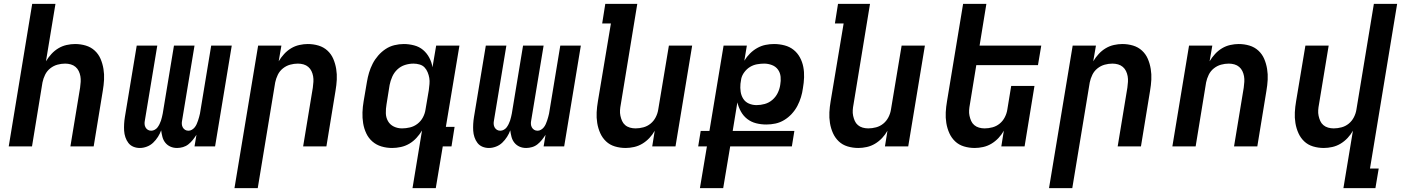

<svg xmlns="http://www.w3.org/2000/svg" viewBox="-20 -755 7240 990"><path d="M25 0 146 -735H266L217 -439Q229 -459 245 -476.5Q261 -494 281 -506Q301 -518 323.5 -523Q346 -528 367 -528Q396 -528 422.5 -520Q449 -512 468.5 -494Q488 -476 498.5 -451.5Q509 -427 513.5 -399.5Q518 -372 516.5 -344Q515 -316 510 -287L463 0H343L393 -303Q395 -318 396 -333Q397 -348 394.5 -362Q392 -376 386 -388.5Q380 -401 369.5 -410Q359 -419 345 -423Q331 -427 316 -427Q296 -427 276 -421.5Q256 -416 239 -402.5Q222 -389 212.5 -369.5Q203 -350 199 -330L145 0Z M893 8Q874 8 858.5 1Q843 -6 832.5 -19Q822 -32 817.5 -49Q813 -66 811 -83Q805 -66 794.5 -49.5Q784 -33 770 -19.5Q756 -6 737.5 1Q719 8 701 8Q683 8 667.5 1.5Q652 -5 642 -18Q632 -31 626.5 -47.5Q621 -64 620 -81Q619 -98 620 -116Q621 -134 624 -152L685 -520H791L727 -134Q725 -125 725.5 -115.5Q726 -106 730.5 -98Q735 -90 742.5 -85.5Q750 -81 760 -81Q769 -81 778 -86Q787 -91 792.5 -98.5Q798 -106 802.5 -115Q807 -124 810 -133Q813 -142 815 -151Q817 -160 819 -169L877 -520H983L919 -134Q917 -125 917.5 -115.5Q918 -106 922.5 -98Q927 -90 934.5 -85.5Q942 -81 952 -81Q961 -81 969.5 -86Q978 -91 984 -98.5Q990 -106 994 -115Q998 -124 1001 -133Q1004 -142 1006.5 -151Q1009 -160 1011 -169L1069 -520H1175L1089 0H983L993 -60Q984 -46 974 -33.5Q964 -21 951.5 -11Q939 -1 923.5 3.5Q908 8 893 8Z M1189 215 1311 -520H1431L1417 -439Q1429 -459 1445 -476.5Q1461 -494 1481 -506Q1501 -518 1523.5 -523Q1546 -528 1567 -528Q1596 -528 1622.5 -520Q1649 -512 1668.5 -494Q1688 -476 1698.5 -451.5Q1709 -427 1713.5 -399.5Q1718 -372 1716.5 -344Q1715 -316 1710 -287L1663 0H1543L1593 -303Q1595 -318 1596 -333Q1597 -348 1594.5 -362Q1592 -376 1586 -388.5Q1580 -401 1569.5 -410Q1559 -419 1545 -423Q1531 -427 1516 -427Q1496 -427 1476 -421.5Q1456 -416 1439 -402.5Q1422 -389 1412.5 -369.5Q1403 -350 1399 -330L1309 215Z M2053 -93Q2073 -93 2094 -98Q2115 -103 2132.5 -116.5Q2150 -130 2160.5 -149.5Q2171 -169 2174 -190L2191 -290Q2193 -306 2194.5 -322Q2196 -338 2193.5 -353Q2191 -368 2185 -382.5Q2179 -397 2169 -407.5Q2159 -418 2143.5 -422.5Q2128 -427 2112 -427Q2090 -427 2068 -420Q2046 -413 2029 -397Q2012 -381 2002.5 -359.5Q1993 -338 1989 -317L1973 -217Q1969 -194 1969.5 -171.5Q1970 -149 1980.5 -130.5Q1991 -112 2010.5 -102.5Q2030 -93 2053 -93ZM2107 215 2156 -82Q2144 -62 2127.5 -44Q2111 -26 2090.5 -14Q2070 -2 2047 3Q2024 8 2002 8Q1973 8 1946.5 0Q1920 -8 1900 -25.5Q1880 -43 1868.5 -67.5Q1857 -92 1852.5 -119.5Q1848 -147 1849 -175.5Q1850 -204 1855 -233L1872 -333Q1876 -357 1883 -380.5Q1890 -404 1901.5 -426.5Q1913 -449 1930 -468.5Q1947 -488 1968 -502Q1989 -516 2013.5 -522Q2038 -528 2062 -528Q2089 -528 2115.5 -521Q2142 -514 2161.5 -497.5Q2181 -481 2193.5 -457.5Q2206 -434 2210 -408L2229 -520H2349L2279 -101H2324L2308 0H2263L2227 215Z M2693 8Q2674 8 2658.5 1Q2643 -6 2632.5 -19Q2622 -32 2617.5 -49Q2613 -66 2611 -83Q2605 -66 2594.5 -49.5Q2584 -33 2570 -19.5Q2556 -6 2537.5 1Q2519 8 2501 8Q2483 8 2467.5 1.5Q2452 -5 2442 -18Q2432 -31 2426.5 -47.5Q2421 -64 2420 -81Q2419 -98 2420 -116Q2421 -134 2424 -152L2485 -520H2591L2527 -134Q2525 -125 2525.5 -115.5Q2526 -106 2530.5 -98Q2535 -90 2542.5 -85.5Q2550 -81 2560 -81Q2569 -81 2578 -86Q2587 -91 2592.5 -98.5Q2598 -106 2602.5 -115Q2607 -124 2610 -133Q2613 -142 2615 -151Q2617 -160 2619 -169L2677 -520H2783L2719 -134Q2717 -125 2717.5 -115.5Q2718 -106 2722.5 -98Q2727 -90 2734.5 -85.5Q2742 -81 2752 -81Q2761 -81 2769.5 -86Q2778 -91 2784 -98.5Q2790 -106 2794 -115Q2798 -124 2801 -133Q2804 -142 2806.5 -151Q2809 -160 2811 -169L2869 -520H2975L2889 0H2783L2793 -60Q2784 -46 2774 -33.5Q2764 -21 2751.5 -11Q2739 -1 2723.5 3.5Q2708 8 2693 8Z M3206 8Q3177 8 3150.5 0Q3124 -8 3105 -26Q3086 -44 3075 -68.5Q3064 -93 3059.5 -120.5Q3055 -148 3056.5 -176Q3058 -204 3063 -233L3130 -634H3085L3101 -735H3266L3181 -217Q3178 -202 3177 -187Q3176 -172 3179 -158Q3182 -144 3187.5 -131.5Q3193 -119 3203.5 -110Q3214 -101 3228 -97Q3242 -93 3257 -93Q3277 -93 3297.5 -98.5Q3318 -104 3334.5 -117.5Q3351 -131 3361 -150.5Q3371 -170 3374 -190L3429 -520H3549L3463 0H3343L3356 -81Q3345 -61 3328.5 -43.5Q3312 -26 3292 -14Q3272 -2 3249.5 3Q3227 8 3206 8Z M3589 215 3625 0H3580L3593 -80H3638L3711 -520H3831L3818 -442Q3830 -462 3847 -479Q3864 -496 3884.5 -507.5Q3905 -519 3927 -523.5Q3949 -528 3971 -528Q3999 -528 4025.5 -521Q4052 -514 4072 -498Q4092 -482 4104.5 -459Q4117 -436 4122 -410Q4127 -384 4126 -356Q4125 -328 4120 -300Q4117 -277 4110 -254Q4103 -231 4091.5 -209Q4080 -187 4062.5 -168Q4045 -149 4023.5 -136Q4002 -123 3978.5 -118Q3955 -113 3931 -113Q3904 -113 3878.5 -119.5Q3853 -126 3833 -141.5Q3813 -157 3800.5 -179.5Q3788 -202 3782 -227L3758 -80H4076L4063 0H3745L3709 215ZM3881 -213Q3902 -213 3923.5 -219Q3945 -225 3962.5 -240Q3980 -255 3990 -275.5Q4000 -296 4003 -317Q4007 -338 4005 -359Q4003 -380 3991.5 -396Q3980 -412 3960.5 -419.5Q3941 -427 3920 -427Q3902 -427 3883 -423.5Q3864 -420 3847.5 -410Q3831 -400 3818.5 -383.5Q3806 -367 3802 -349L3798 -323Q3796 -302 3799 -282Q3802 -262 3812.5 -245.5Q3823 -229 3841.5 -221Q3860 -213 3881 -213Z M4406 8Q4377 8 4350.5 0Q4324 -8 4305 -26Q4286 -44 4275 -68.5Q4264 -93 4259.5 -120.5Q4255 -148 4256.5 -176Q4258 -204 4263 -233L4330 -634H4285L4301 -735H4466L4381 -217Q4378 -202 4377 -187Q4376 -172 4379 -158Q4382 -144 4387.5 -131.5Q4393 -119 4403.5 -110Q4414 -101 4428 -97Q4442 -93 4457 -93Q4477 -93 4497.5 -98.5Q4518 -104 4534.5 -117.5Q4551 -131 4561 -150.5Q4571 -170 4574 -190L4629 -520H4749L4663 0H4543L4556 -81Q4545 -61 4528.5 -43.5Q4512 -26 4492 -14Q4472 -2 4449.5 3Q4427 8 4406 8Z M5006 8Q4977 8 4950.5 0Q4924 -8 4905 -26Q4886 -44 4875 -68.5Q4864 -93 4859.5 -120.5Q4855 -148 4856.5 -176Q4858 -204 4863 -233L4946 -735H5066L5031 -520H5349L5332 -419H5014L4981 -217Q4978 -202 4977 -187Q4976 -172 4979 -158Q4982 -144 4987.5 -131.5Q4993 -119 5003.5 -110Q5014 -101 5028 -97Q5042 -93 5057 -93Q5077 -93 5097.5 -98.5Q5118 -104 5134.5 -117.5Q5151 -131 5161 -150.5Q5171 -170 5174 -190L5194 -312H5314L5263 0H5143L5156 -81Q5145 -61 5128.5 -43.5Q5112 -26 5092 -14Q5072 -2 5049.5 3Q5027 8 5006 8Z M5389 215 5511 -520H5631L5617 -439Q5629 -459 5645 -476.5Q5661 -494 5681 -506Q5701 -518 5723.5 -523Q5746 -528 5767 -528Q5796 -528 5822.5 -520Q5849 -512 5868.5 -494Q5888 -476 5898.5 -451.5Q5909 -427 5913.5 -399.5Q5918 -372 5916.5 -344Q5915 -316 5910 -287L5863 0H5743L5793 -303Q5795 -318 5796 -333Q5797 -348 5794.5 -362Q5792 -376 5786 -388.5Q5780 -401 5769.5 -410Q5759 -419 5745 -423Q5731 -427 5716 -427Q5696 -427 5676 -421.5Q5656 -416 5639 -402.5Q5622 -389 5612.5 -369.5Q5603 -350 5599 -330L5509 215Z M6025 0 6111 -520H6231L6217 -439Q6229 -459 6245 -476.5Q6261 -494 6281 -506Q6301 -518 6323.5 -523Q6346 -528 6367 -528Q6396 -528 6422.5 -520Q6449 -512 6468.5 -494Q6488 -476 6498.5 -451.5Q6509 -427 6513.5 -399.5Q6518 -372 6516.5 -344Q6515 -316 6510 -287L6463 0H6343L6393 -303Q6395 -318 6396 -333Q6397 -348 6394.5 -362Q6392 -376 6386 -388.5Q6380 -401 6369.5 -410Q6359 -419 6345 -423Q6331 -427 6316 -427Q6296 -427 6276 -421.5Q6256 -416 6239 -402.5Q6222 -389 6212.5 -369.5Q6203 -350 6199 -330L6145 0Z M6907 215 6956 -81Q6945 -61 6928.5 -43.5Q6912 -26 6892 -14Q6872 -2 6849.5 3Q6827 8 6806 8Q6777 8 6750.5 0Q6724 -8 6705 -26Q6686 -44 6675 -68.5Q6664 -93 6659.5 -120.5Q6655 -148 6656.5 -176Q6658 -204 6663 -233L6711 -520H6831L6781 -217Q6778 -202 6777 -187Q6776 -172 6779 -158Q6782 -144 6787.5 -131.5Q6793 -119 6803.5 -110Q6814 -101 6828 -97Q6842 -93 6857 -93Q6877 -93 6897.5 -98.5Q6918 -104 6934.5 -117.5Q6951 -131 6961 -150.5Q6971 -170 6974 -190L7064 -735H7184L7044 114H7089L7072 215Z"/></svg>

Font: Iosevka Extended
Style: Bold Italic
Weight: 700
Width: 7
Italic angle: -9°
Monospace: yes
Designer: Belleve Invis
Foundry: Belleve Invis
Version: Version 32.5.0; ttfautohint (v1.8.4)